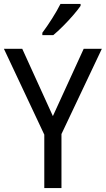

<svg xmlns="http://www.w3.org/2000/svg" viewBox="-20 -964 542 984"><path d="M251 -369 409 -714H502L295 -277V0H207V-274L0 -714H94ZM393 -934Q380 -915 355.5 -886.5Q331 -858 303 -830Q275 -802 253 -784H197V-796Q221 -828 247 -869Q273 -910 290 -944H393Z"/></svg>

Font: Noto Sans SemiCondensed
Style: Regular
Weight: 400
Width: 4
Designer: Monotype Design Team
Foundry: Monotype Imaging Inc.
Version: Version 2.013; ttfautohint (v1.8.4.7-5d5b)